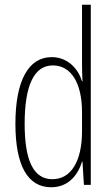

<svg xmlns="http://www.w3.org/2000/svg" viewBox="-20 -780 472 810"><path d="M196 10C271 10 310 -45 326 -98H328L334 0H363V-760H326V-506C326 -484 327 -463 328 -437H326C311 -487 268 -539 198 -539C101 -539 45 -441 45 -258C45 -83 96 10 196 10ZM201 -24C118 -24 84 -109 84 -258C84 -420 124 -504 203 -504C281 -504 326 -428 326 -307V-226C326 -102 281 -24 201 -24Z"/></svg>

Font: Noto Sans Sinhala UI ExtraCondensed ExtraLight
Style: Regular
Weight: 200
Width: 2
Designer: Jelle Bosma - Monotype Design Team
Foundry: Monotype Imaging Inc.
Version: Version 2.006